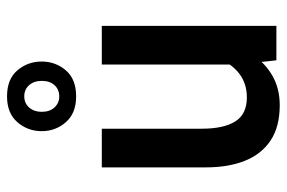

<svg xmlns="http://www.w3.org/2000/svg" viewBox="-155 -651 816 546"><g transform="rotate(-90 253.0 -378.0)"><path d="M227 9.5Q165.5 9.5 126.5 -16.5Q87.5 -42.5 68.8 -89.5Q50 -136.5 50 -201V-496.5H160V-212.5Q160 -149.5 180.8 -116.8Q201.5 -84 249 -84Q288 -84 316 -105.2Q344 -126.5 360.5 -165.5L342.5 -102V-496.5H452.5V0H354.5L345.5 -81.5L370 -68.5Q348.5 -33.5 311.8 -12Q275 9.5 227 9.5ZM252 -569.5Q204 -569.5 178.5 -598.8Q153 -628 153 -667.5Q153 -707 178.5 -736.5Q204 -766 252 -766Q301 -766 326 -736.5Q351 -707 351 -667.5Q351 -628 326 -598.8Q301 -569.5 252 -569.5ZM252 -617.5Q271.5 -617.5 283.8 -631Q296 -644.5 296 -667Q296 -689.5 283.8 -703.2Q271.5 -717 252 -717Q232.5 -717 220.2 -703Q208 -689 208 -667.5Q208 -644.5 220.5 -631Q233 -617.5 252 -617.5Z"/></g></svg>

Font: Cabin SemiCondensed SemiBold
Style: Regular
Weight: 600
Width: 4
Designer: Pablo Impallari
Foundry: Pablo Impallari. http://www.impallari.com Igino Marini. http://www.ikern.com
Version: Version 3.001